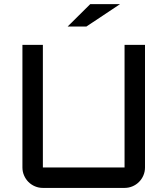

<svg xmlns="http://www.w3.org/2000/svg" viewBox="-20 -920 820 940"><path d="M89.8 -700.2H189.9V-100.1H589.8V-700.2H689.9V-100.1Q689.9 -79.6 682.1 -61.3Q674.3 -43 660.6 -29.3Q647 -15.6 628.7 -7.8Q610.4 0 589.8 0H189.9Q169.4 0 151.1 -7.8Q132.8 -15.6 119.1 -29.3Q105.5 -43 97.7 -61.3Q89.8 -79.6 89.8 -100.1ZM421.9 -899.9H567.9L402.8 -790H311Z"/></svg>

Font: Aldrich [RUS by Daymarius]
Style: Regular
Weight: 400
Designer: Matthew Desmond
Foundry: Matthew Desmond
Version: Version 1.002 August 24, 2018